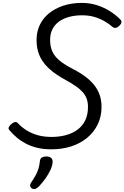

<svg xmlns="http://www.w3.org/2000/svg" viewBox="-20 -1005 854 1318"><path d="M332 20Q279 20 235.5 9.5Q192 -1 157 -19.5Q122 -38 94.5 -61.5Q67 -85 45 -111Q35 -122 41 -133Q47 -144 57 -153Q71 -164 81.5 -167Q92 -170 102 -160Q126 -134 159 -112.5Q192 -91 235.5 -78Q279 -65 333 -65Q387 -65 433 -77.5Q479 -90 513 -115.5Q547 -141 565.5 -180Q584 -219 584 -271Q584 -303 574.5 -328.5Q565 -354 545.5 -375Q526 -396 498 -415Q470 -434 434 -454Q399 -473 368.5 -493.5Q338 -514 313 -537.5Q288 -561 269.5 -589.5Q251 -618 241 -653Q231 -688 231 -732Q231 -786 252.5 -832.5Q274 -879 315.5 -913Q357 -947 414.5 -966Q472 -985 543 -985Q598 -985 647 -969Q696 -953 736.5 -927Q777 -901 805 -872Q816 -862 813.5 -850.5Q811 -839 798 -827Q787 -816 774.5 -814Q762 -812 753 -820Q729 -841 698 -859Q667 -877 629 -888.5Q591 -900 543 -900Q495 -900 454.5 -889Q414 -878 385 -857Q356 -836 340 -804.5Q324 -773 324 -732Q324 -698 332.5 -670Q341 -642 359.5 -619Q378 -596 408.5 -574Q439 -552 483 -530Q532 -505 568.5 -477Q605 -449 629 -418Q653 -387 665 -350.5Q677 -314 677 -272Q677 -206 651.5 -152.5Q626 -99 579.5 -60Q533 -21 470 -0.5Q407 20 332 20ZM200 289Q188 281 187 270Q186 259 194 248Q212 221 224.5 198.5Q237 176 244 153Q251 130 254 100Q256 83 267.5 76Q279 69 298 69Q321 69 332 80Q343 91 341 110Q339 135 325.5 163.5Q312 192 292 220Q272 248 249 273Q236 286 224.5 291Q213 296 200 289Z"/></svg>

Font: Playwrite NO
Style: Regular
Weight: 400
Designer: Veronika Burian, José Scaglione
Foundry: TypeTogether
Version: Version 1.002